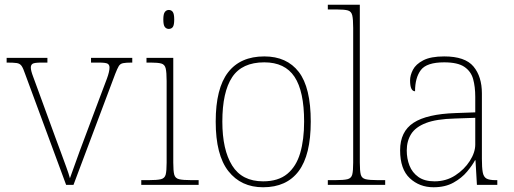

<svg xmlns="http://www.w3.org/2000/svg" viewBox="-20 -780 2169 810"><path d="M86 -468Q78 -492 71 -502Q64 -512 50.5 -514Q37 -516 8 -516V-536H180V-516H156Q125 -516 117.5 -511Q110 -506 110 -495Q110 -482 120 -456Q130 -430 138 -407L214 -199Q225 -170 237 -137Q249 -104 259.5 -75.5Q270 -47 275 -28Q282 -46 297.5 -90.5Q313 -135 340 -206L400 -366Q420 -418 431 -448Q442 -478 442 -495Q442 -506 434.5 -511Q427 -516 396 -516H364V-536H538V-516H536Q511 -516 499 -513.5Q487 -511 481 -501Q475 -491 466 -468L290 0H259Z M692 -658Q682 -658 675.5 -666Q669 -674 669 -698Q669 -721 675.5 -729.5Q682 -738 692 -738Q703 -738 709 -729.5Q715 -721 715 -698Q715 -674 709 -666Q703 -658 692 -658ZM576 0V-20H606Q643 -20 659 -24Q675 -28 679 -43.5Q683 -59 683 -94V-438Q683 -475 679 -491.5Q675 -508 660.5 -512Q646 -516 616 -516H598V-536H711V-94Q711 -59 715 -43.5Q719 -28 735.5 -24Q752 -20 788 -20H818V0Z M1090 10Q997 10 943.5 -58Q890 -126 890 -267Q890 -407 942 -474.5Q994 -542 1095 -542Q1190 -542 1240.5 -476.5Q1291 -411 1291 -267Q1291 -126 1240 -58Q1189 10 1090 10ZM1090 -15Q1154 -15 1192 -46.5Q1230 -78 1246.5 -134.5Q1263 -191 1263 -267Q1263 -395 1222.5 -456Q1182 -517 1095 -517Q1001 -517 959.5 -454.5Q918 -392 918 -267Q918 -148 959.5 -81.5Q1001 -15 1090 -15Z M1363 0V-20H1393Q1430 -20 1446 -24Q1462 -28 1466 -43.5Q1470 -59 1470 -94V-662Q1470 -699 1466 -715.5Q1462 -732 1447.5 -736Q1433 -740 1403 -740H1363V-760H1498V-94Q1498 -59 1502 -43.5Q1506 -28 1522.5 -24Q1539 -20 1575 -20H1605V0Z M1809 10Q1750 10 1709 -28Q1668 -66 1668 -146Q1668 -225 1724.5 -262Q1781 -299 1902 -303L1985 -306V-371Q1985 -414 1976 -446.5Q1967 -479 1939 -498Q1911 -517 1854 -517Q1780 -517 1755.5 -484.5Q1731 -452 1731 -395Q1710 -395 1710 -441Q1710 -462 1722 -485.5Q1734 -509 1765.5 -525.5Q1797 -542 1854 -542Q1942 -542 1977.5 -499.5Q2013 -457 2013 -386V-110Q2013 -73 2016.5 -53.5Q2020 -34 2032 -27Q2044 -20 2071 -20H2078V0H1992L1986 -104H1984Q1973 -83 1950.5 -56Q1928 -29 1893 -9.5Q1858 10 1809 10ZM1813 -15Q1862 -15 1900.5 -40Q1939 -65 1962 -101Q1985 -137 1985 -170V-283L1899 -280Q1821 -278 1777 -261Q1733 -244 1714.5 -214.5Q1696 -185 1696 -145Q1696 -111 1707.5 -81.5Q1719 -52 1745 -33.5Q1771 -15 1813 -15Z"/></svg>

Font: Noto Serif Tamil Thin
Style: Regular
Weight: 100
Designer: Indian Type Foundry, Tom Grace, and the Monotype Design Team
Foundry: Monotype Imaging Inc.
Version: Version 2.004; ttfautohint (v1.8.4.7-5d5b)